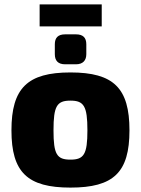

<svg xmlns="http://www.w3.org/2000/svg" viewBox="-20 -840 640 872"><path d="M160 -820V-720H442V-820ZM325 -684H276C244 -684 229 -669 229 -639V-594C229 -564 244 -548 276 -548H325C357 -548 372 -566 372 -594V-639C372 -669 357 -684 325 -684ZM300 -511C105 -511 32 -440 32 -248C32 -57 105 12 300 12C496 12 568 -57 568 -248C568 -440 496 -511 300 -511ZM300 -383C361 -383 377 -358 377 -248C377 -139 361 -115 300 -115C238 -115 223 -139 223 -248C223 -358 238 -383 300 -383Z"/></svg>

Font: Exo 2 Extra Bold
Style: Regular
Weight: 800
Designer: Natanael Gama
Version: Version 1.001;PS 001.001;hotconv 1.0.88;makeotf.lib2.5.64775